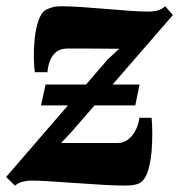

<svg xmlns="http://www.w3.org/2000/svg" viewBox="-38 -581 572 613"><path d="M10 12 -18.5 -16 306.5 -392 343 -425.5Q329 -425.5 312 -425.5Q295 -425.5 277 -425.8Q259 -426 241.2 -426Q223.5 -426 207 -426Q190.5 -426 177 -426Q156 -426 142.5 -415.8Q129 -405.5 122 -388.2Q115 -371 113.5 -350.5H73.5Q70.5 -367 70 -396.2Q69.5 -425.5 72.8 -457.5Q76 -489.5 84.8 -515.2Q93.5 -541 109 -550Q114.5 -553 127 -557Q139.5 -561 157.5 -561Q184.5 -561 222.2 -558.5Q260 -556 300.2 -552.5Q340.5 -549 376.5 -546.5Q412.5 -544 435 -544Q453.5 -544 466.5 -548Q479.5 -552 489.5 -561L514 -533L186.5 -155.5L157 -124.5Q177 -124.5 197.5 -124.5Q218 -124.5 240.5 -124.5Q263 -124.5 287.2 -124.5Q311.5 -124.5 338 -124.5Q364.5 -124.5 383.8 -148.2Q403 -172 407 -205H446Q448 -187 448.2 -157.5Q448.5 -128 445.8 -96Q443 -64 435.2 -37.8Q427.5 -11.5 413 0Q407 5.5 393.5 8.5Q380 11.5 359.5 11.5Q331.5 11.5 290 9Q248.5 6.5 204.5 3.5Q160.5 0.5 122.2 -2Q84 -4.5 61 -4.5Q49.5 -4.5 34.2 -0.8Q19 3 10 12ZM93 -244.5 107.5 -311H407.5L394 -244.5Z"/></svg>

Font: Merriweather 36pt Black
Style: Italic
Weight: 900
Italic angle: -7.8°
Version: Version 2.101